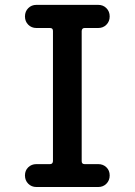

<svg xmlns="http://www.w3.org/2000/svg" viewBox="-20 -750 540 770"><path d="M180.7 -91.8Q191.4 -91.8 192.4 -103.5V-626Q192.4 -637.7 180.7 -637.7H126Q106.4 -637.7 93.3 -650.9Q80.1 -664.1 80.1 -684.1Q80.1 -704.1 93.3 -717.3Q106.4 -730.5 126 -730.5H374Q393.6 -730.5 406.7 -717.3Q419.9 -704.1 419.9 -684.1Q419.9 -664.1 406.7 -650.9Q393.6 -637.7 374 -637.7H319.3Q308.6 -637.7 307.6 -626V-103.5Q307.6 -91.8 319.3 -91.8H374Q393.6 -91.8 406.7 -79.1Q419.9 -66.4 419.9 -46.4Q419.9 -26.4 406.7 -13.2Q393.6 0 374 0H126Q106.4 0 93.3 -13.2Q80.1 -26.4 80.1 -46.4Q80.1 -66.4 93.3 -79.1Q106.4 -91.8 126 -91.8Z"/></svg>

Font: Rounded-X Mgen+ 1m medium
Style: Regular
Weight: 500
Designer: [Source Han Sans]
Ryoko NISHIZUKA  (kana & ideographs); Paul D. Hunt (Latin, Greek & Cyrillic); Wenlong ZHANG  (bopomofo
Version: Version 1.059.20150602